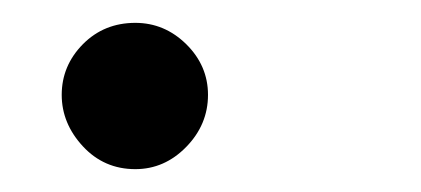

<svg xmlns="http://www.w3.org/2000/svg" viewBox="-20 -137 368 168"><path d="M98.4 11Q71 11 52.5 -9Q34 -29 34 -54Q34 -79.5 52.5 -98.3Q71 -117 98.4 -117Q124 -117 143 -98.3Q162 -79.5 162 -54Q162 -28 143 -8.5Q124 11 98.4 11Z"/></svg>

Font: Edu QLD Beginners
Style: Regular
Weight: 400
Designer: Tina and Corey Anderson
Foundry: Google for Education
Version: Version 1.001